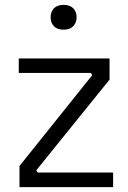

<svg xmlns="http://www.w3.org/2000/svg" viewBox="-20 -769 525 789"><path d="M188 -698.2Q188 -720.7 201.7 -734.9Q215.3 -749 241.2 -749Q267.1 -749 281 -734.9Q294.9 -720.7 294.9 -698.2Q294.9 -675.8 281 -661.4Q267.1 -647 241.2 -647Q215.3 -647 201.7 -661.1Q188 -675.3 188 -698.2ZM444.8 0H60.1V-86.9L358.9 -460L354 -469.2H57.1V-528.8H430.2V-441.9L128.9 -68.8L134.8 -60.1H444.8Z"/></svg>

Font: Sora Light
Style: Regular
Weight: 300
Designer: Jonathan Barnbrook, Julián Moncada
Foundry: Barnbrook Fonts
Version: Version 2.000